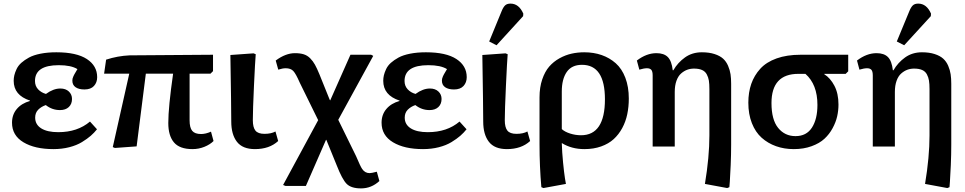

<svg xmlns="http://www.w3.org/2000/svg" viewBox="-20 -816 5373 1069"><path d="M277.8 14.2Q173.8 14.2 110.4 -23.9Q46.9 -62 46.9 -132.8Q46.9 -177.7 73.5 -209.2Q100.1 -240.7 147 -253.9V-255.9Q56.2 -285.6 56.2 -366.2Q56.2 -381.3 59.8 -397Q63.5 -412.6 72.3 -431.4Q81.1 -450.2 98.6 -466.1Q116.2 -481.9 141.4 -495.6Q166.5 -509.3 205.8 -517.1Q245.1 -524.9 293.9 -524.9Q406.2 -524.9 463.6 -487.3Q521 -449.7 521 -386.2Q521 -356.9 503.2 -337.4Q485.4 -317.9 450.2 -317.9Q418.9 -317.9 400.9 -330.3Q382.8 -342.8 382.8 -367.2Q382.8 -373 384 -378.4Q385.3 -383.8 388.7 -391.4Q392.1 -398.9 394.3 -402.6Q396.5 -406.2 402.8 -417Q409.2 -427.7 411.1 -431.2Q376 -453.1 307.1 -453.1Q174.8 -453.1 174.8 -365.2Q174.8 -337.4 192.1 -318.8Q209.5 -300.3 235.8 -293Q277.3 -323.2 315.9 -323.2Q345.7 -323.2 363.3 -306.6Q380.9 -290 380.9 -265.1Q380.9 -236.8 363 -220Q345.2 -203.1 314 -203.1Q270 -203.1 234.9 -231Q209.5 -222.2 192.6 -205.1Q175.8 -188 175.8 -161.1Q175.8 -122.6 209.5 -101.3Q243.2 -80.1 304.2 -80.1Q411.6 -80.1 481 -139.2L520 -96.2Q504.4 -76.7 485.1 -59.8Q465.8 -43 436.3 -24.9Q406.7 -6.8 365.7 3.7Q324.7 14.2 277.8 14.2Z M1051.8 14.2Q980 14.2 948.5 -23.2Q917 -60.5 917 -130.9Q917 -218.8 943.8 -405.8H792L740.7 -1L619.6 7.8L607.9 2.9L699.7 -405.8H559.6L570.8 -483.9Q635.3 -504.9 701.7 -507.8L1166 -511.2V-419.9L1151.9 -405.8H1035.6V-146Q1035.6 -105 1050.3 -87.4Q1064.9 -69.8 1099.6 -69.8Q1125 -69.8 1154.8 -83L1168.9 -30.8Q1149.4 -11.2 1117.9 1.5Q1086.4 14.2 1051.8 14.2Z M1399.4 14.2Q1330.6 14.2 1299.1 -26.6Q1267.6 -67.4 1267.6 -139.2Q1267.6 -214.4 1262.7 -509.8L1391.6 -519L1403.8 -514.2Q1400.4 -474.6 1394 -337.9Q1387.7 -201.2 1387.7 -147Q1387.7 -106.9 1402.1 -88.9Q1416.5 -70.8 1452.6 -70.8Q1489.7 -70.8 1513.7 -84L1528.8 -30.8Q1480 14.2 1399.4 14.2Z M1990.2 232.9Q1935.5 232.9 1910.4 208Q1885.3 183.1 1854.5 104L1797.4 -36.1L1795.4 -38.1L1683.1 219.2H1569.3L1556.2 213.9L1751.5 -147L1648.4 -356.9Q1627.4 -405.3 1613 -420.7Q1598.6 -436 1570.3 -436Q1553.7 -436 1529.3 -428.2L1515.1 -479Q1570.3 -520 1622.1 -520Q1650.9 -520 1671.1 -513.7Q1691.4 -507.3 1707 -491.5Q1722.7 -475.6 1733.6 -455.8Q1744.6 -436 1758.3 -402.8L1815.4 -261.2L1818.4 -256.8L1931.2 -511.2H2046.4L2058.1 -504.9L1863.3 -148.9L1962.4 53.2Q1986.8 111.3 1996.6 125Q2012.2 147.9 2038.1 147.9Q2048.3 147.9 2078.1 140.1L2092.3 191.9Q2047.9 232.9 1990.2 232.9Z M2335.4 14.2Q2231.4 14.2 2168 -23.9Q2104.5 -62 2104.5 -132.8Q2104.5 -177.7 2131.1 -209.2Q2157.7 -240.7 2204.6 -253.9V-255.9Q2113.8 -285.6 2113.8 -366.2Q2113.8 -381.3 2117.4 -397Q2121.1 -412.6 2129.9 -431.4Q2138.7 -450.2 2156.2 -466.1Q2173.8 -481.9 2199 -495.6Q2224.1 -509.3 2263.4 -517.1Q2302.7 -524.9 2351.6 -524.9Q2463.9 -524.9 2521.2 -487.3Q2578.6 -449.7 2578.6 -386.2Q2578.6 -356.9 2560.8 -337.4Q2543 -317.9 2507.8 -317.9Q2476.6 -317.9 2458.5 -330.3Q2440.4 -342.8 2440.4 -367.2Q2440.4 -373 2441.7 -378.4Q2442.9 -383.8 2446.3 -391.4Q2449.7 -398.9 2451.9 -402.6Q2454.1 -406.2 2460.4 -417Q2466.8 -427.7 2468.8 -431.2Q2433.6 -453.1 2364.7 -453.1Q2232.4 -453.1 2232.4 -365.2Q2232.4 -337.4 2249.8 -318.8Q2267.1 -300.3 2293.5 -293Q2335 -323.2 2373.5 -323.2Q2403.3 -323.2 2420.9 -306.6Q2438.5 -290 2438.5 -265.1Q2438.5 -236.8 2420.7 -220Q2402.8 -203.1 2371.6 -203.1Q2327.6 -203.1 2292.5 -231Q2267.1 -222.2 2250.2 -205.1Q2233.4 -188 2233.4 -161.1Q2233.4 -122.6 2267.1 -101.3Q2300.8 -80.1 2361.8 -80.1Q2469.2 -80.1 2538.6 -139.2L2577.6 -96.2Q2562 -76.7 2542.7 -59.8Q2523.4 -43 2493.9 -24.9Q2464.4 -6.8 2423.3 3.7Q2382.3 14.2 2335.4 14.2Z M2744.6 -564 2703.6 -585 2772.5 -752.9Q2781.7 -775.9 2792.2 -785.9Q2802.7 -795.9 2822.3 -795.9Q2869.1 -795.9 2893.6 -740.2L2892.6 -726.1ZM2802.2 14.2Q2733.4 14.2 2701.9 -26.6Q2670.4 -67.4 2670.4 -139.2Q2670.4 -214.4 2665.5 -509.8L2794.4 -519L2806.6 -514.2Q2803.2 -474.6 2796.9 -337.9Q2790.5 -201.2 2790.5 -147Q2790.5 -106.9 2804.9 -88.9Q2819.3 -70.8 2855.5 -70.8Q2892.6 -70.8 2916.5 -84L2931.6 -30.8Q2882.8 14.2 2802.2 14.2Z M3005.9 231 2994.1 226.1Q2983.9 110.8 2983.9 -12.2V-273.9Q2983.9 -329.6 2998.8 -373.5Q3013.7 -417.5 3037.8 -445.3Q3062 -473.1 3095.2 -491.5Q3128.4 -509.8 3162.4 -517.3Q3196.3 -524.9 3232.9 -524.9Q3285.6 -524.9 3329.8 -509.5Q3374 -494.1 3408.2 -463.9Q3442.4 -433.6 3461.7 -383.1Q3481 -332.5 3481 -267.1Q3481 -221.2 3472.4 -180.2Q3463.9 -139.2 3444.6 -103.3Q3425.3 -67.4 3397 -41.5Q3368.7 -15.6 3326.9 -0.7Q3285.2 14.2 3233.9 14.2Q3162.6 14.2 3108.9 -19H3107.9Q3109.4 32.2 3115 88.9Q3120.6 145.5 3125.5 176.8L3130.9 208ZM3214.8 -63Q3348.1 -63 3348.1 -263.2Q3348.1 -455.1 3220.2 -455.1Q3163.1 -455.1 3135.5 -415.3Q3107.9 -375.5 3107.9 -306.2V-97.2Q3124.5 -82 3154.3 -72.5Q3184.1 -63 3214.8 -63Z M4028.8 231 3904.8 208Q3929.7 58.1 3929.7 -62V-319.8Q3929.7 -348.6 3926.8 -367.2Q3923.8 -385.7 3915 -402.1Q3906.2 -418.5 3888.7 -426.3Q3871.1 -434.1 3843.8 -434.1Q3823.7 -434.1 3805.9 -427.5Q3788.1 -420.9 3772 -406.7Q3755.9 -392.6 3746.3 -366.2Q3736.8 -339.8 3736.8 -304.2V0H3613.8V-396Q3613.8 -418.9 3606 -427.5Q3598.1 -436 3582 -436Q3565.4 -436 3539.6 -428.2L3525.9 -479Q3579.6 -520 3634.8 -520Q3676.8 -520 3698.2 -498.3Q3719.7 -476.6 3725.6 -424.8H3729Q3753.9 -467.8 3793.9 -496.3Q3834 -524.9 3887.7 -524.9Q3928.2 -524.9 3958.3 -515.1Q3988.3 -505.4 4005.9 -489.5Q4023.4 -473.6 4033.7 -449.7Q4043.9 -425.8 4047.4 -402.6Q4050.8 -379.4 4050.8 -349.1V-11.2Q4050.8 43 4048.3 102.3Q4045.9 161.6 4043.5 193.8L4041 226.1Z M4399.4 14.2Q4346.2 14.2 4300.8 -2Q4255.4 -18.1 4220.7 -49.1Q4186 -80.1 4166.3 -130.1Q4146.5 -180.2 4146.5 -244.1Q4146.5 -301.8 4162.8 -348.9Q4179.2 -396 4212.9 -433.1Q4246.6 -470.2 4303.7 -490.7Q4360.8 -511.2 4437.5 -511.2H4702.6V-418.9L4688.5 -404.8H4569.3V-402.8Q4603 -381.8 4625.7 -338.6Q4648.4 -295.4 4648.4 -233.9Q4648.4 -200.7 4641.1 -168.2Q4633.8 -135.7 4615.7 -102.3Q4597.7 -68.8 4570.3 -43.5Q4543 -18.1 4498.8 -2Q4454.6 14.2 4399.4 14.2ZM4409.2 -58.1Q4470.2 -58.1 4500.7 -105.5Q4531.2 -152.8 4531.2 -231.9Q4531.2 -345.7 4464.4 -404.8H4425.3Q4275.4 -404.8 4275.4 -242.2Q4275.4 -149.4 4312.5 -103.8Q4349.6 -58.1 4409.2 -58.1Z M5014.2 -564 4973.1 -585 5042.5 -752.9Q5051.8 -775.9 5062.3 -785.9Q5072.8 -795.9 5092.3 -795.9Q5139.2 -795.9 5163.6 -740.2L5162.6 -726.1ZM5254.4 231 5130.4 208Q5155.3 58.1 5155.3 -62V-319.8Q5155.3 -348.6 5152.3 -367.2Q5149.4 -385.7 5140.6 -402.1Q5131.8 -418.5 5114.3 -426.3Q5096.7 -434.1 5069.3 -434.1Q5049.3 -434.1 5031.5 -427.5Q5013.7 -420.9 4997.6 -406.7Q4981.4 -392.6 4971.9 -366.2Q4962.4 -339.8 4962.4 -304.2V0H4839.4V-396Q4839.4 -418.9 4831.5 -427.5Q4823.7 -436 4807.6 -436Q4791 -436 4765.1 -428.2L4751.5 -479Q4805.2 -520 4860.4 -520Q4902.3 -520 4923.8 -498.3Q4945.3 -476.6 4951.2 -424.8H4954.6Q4979.5 -467.8 5019.5 -496.3Q5059.6 -524.9 5113.3 -524.9Q5153.8 -524.9 5183.8 -515.1Q5213.9 -505.4 5231.4 -489.5Q5249 -473.6 5259.3 -449.7Q5269.5 -425.8 5272.9 -402.6Q5276.4 -379.4 5276.4 -349.1V-11.2Q5276.4 43 5273.9 102.3Q5271.5 161.6 5269 193.8L5266.6 226.1Z"/></svg>

Font: Literata Book SemiBold
Style: Regular
Weight: 600
Designer: Latin by Veronika Burian and Jose Scaglione. Greek by Irene Vlachou. Cyrillic by Vera Evstafieva
Foundry: TypeTogether
Version: Version 2.003;PS 002.003;hotconv 1.0.88;makeotf.lib2.5.64775